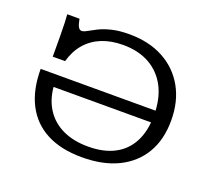

<svg xmlns="http://www.w3.org/2000/svg" viewBox="-105 -717 954 864"><g transform="rotate(20 372.0 -285.0)"><path d="M363.7 11.3Q263.7 11.3 194.8 -24.6Q125.8 -60.5 89.9 -129.8Q54 -199.2 54 -299.2H639.5L640.3 -242.7H136.3Q141.9 -180.6 171.8 -135.9Q201.6 -91.1 252.8 -67.3Q304 -43.5 373.4 -43.5Q447.6 -43.5 499.2 -70.6Q550.8 -97.6 577.8 -150Q604.8 -202.4 604.8 -277.4Q604.8 -355.6 576.2 -411.3Q547.6 -466.9 494.4 -497.2Q441.1 -527.4 366.9 -527.4Q309.7 -527.4 264.9 -509.3Q220.2 -491.1 189.9 -456Q159.7 -421 145.2 -369.4H86.3Q86.3 -432.3 85.9 -470.6Q85.5 -508.9 84.7 -531.9Q83.9 -554.8 82.3 -571H141.1Q145.2 -546.8 151.6 -534.7Q158.1 -522.6 168.5 -522.6Q178.2 -522.6 193.5 -531.5Q208.9 -540.3 232.7 -552.4Q256.5 -564.5 291.9 -573.4Q327.4 -582.3 376.6 -582.3Q470.2 -582.3 539.5 -545.2Q608.9 -508.1 647.2 -440.3Q685.5 -372.6 685.5 -281.5Q685.5 -189.5 646.8 -124.2Q608.1 -58.9 536.3 -23.8Q464.5 11.3 363.7 11.3Z"/></g></svg>

Font: Playfair 5pt SemiExpanded Light
Style: Regular
Weight: 300
Width: 6
Designer: Claus Eggers Sørensen
Foundry: Claus Eggers Sørensen
Version: Version 2.203